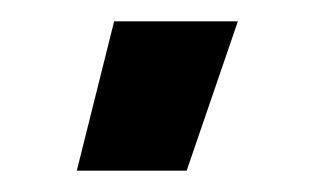

<svg xmlns="http://www.w3.org/2000/svg" viewBox="-20 -743 295 180"><path d="M52 -583 87 -723H203L155 -583Z"/></svg>

Font: TikTok Sans 24pt SemiBold
Style: Regular
Weight: 600
Version: Version 4.000